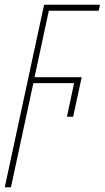

<svg xmlns="http://www.w3.org/2000/svg" viewBox="-64 -546 440 806"><path d="M-44 240 121 -526H356L350 -501H141L81 -222H279L243 -56H217L247 -197H76L-18 240Z"/></svg>

Font: Noto Sans Display Condensed Thin
Style: Italic
Weight: 250
Width: 3
Italic angle: -12°
Designer: Monotype Design Team
Foundry: Monotype Imaging Inc.
Version: Version 1.900